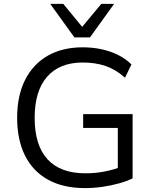

<svg xmlns="http://www.w3.org/2000/svg" viewBox="-20 -957 789 986"><path d="M417 9Q305 9 227 -34Q149 -77 108.5 -158Q68 -239 68 -352Q68 -465 108.5 -546Q149 -627 224.5 -670.5Q300 -714 405 -714Q456 -714 502 -704Q548 -694 587 -674.5Q626 -655 655 -626L622 -558Q575 -600 522.5 -618Q470 -636 405 -636Q286 -636 222 -563Q158 -490 158 -352Q158 -211 224 -139Q290 -67 419 -67Q471 -67 518.5 -76.5Q566 -86 606 -102L585 -53V-300H407V-371H661V-41Q633 -27 592 -15.5Q551 -4 505.5 2.5Q460 9 417 9ZM362 -765 238 -937H305L402 -819L500 -937H566L442 -765Z"/></svg>

Font: Nunito Sans 10pt
Style: Regular
Weight: 400
Designer: Vernon Adams
Foundry: Vernon Adams
Version: Version 3.101;gftools[0.9.27]